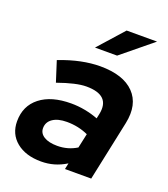

<svg xmlns="http://www.w3.org/2000/svg" viewBox="-137 -837 821 939"><g transform="rotate(20 274.0 -367.5)"><path d="M185.5 5.5Q104.7 5.5 56.5 -34.1Q8.4 -73.6 8.4 -139.9Q8.4 -220 66.9 -266Q125.5 -312 228.4 -312Q264.8 -312 300.9 -305.1Q337.1 -298.2 369.3 -285.8L374.7 -311.2Q395.8 -415.2 269.4 -415.2Q217.1 -415.2 122.5 -381.5L88.7 -487.1Q147.6 -509.8 200.2 -520.6Q252.9 -531.4 299.7 -531.4Q420 -531.4 476.3 -473.4Q532.6 -415.4 511.3 -313.2L445.1 0H308.5L315.2 -31.8Q283.5 -12.4 251.9 -3.5Q220.4 5.5 185.5 5.5ZM233.5 -93.5Q288.8 -93.5 334.3 -121.6L350.5 -196.5Q298.8 -219.9 239.6 -219.9Q193 -219.9 166.1 -201.6Q139.2 -183.2 139.2 -151.4Q139.2 -124.7 164.3 -109.1Q189.4 -93.5 233.5 -93.5ZM243.3 -608.4 360.3 -739.6H518.6L358.3 -608.4Z"/></g></svg>

Font: Red Hat Display VF
Style: Italic
Weight: 300
Italic angle: -12°
Designer: Pentagram, MCKL
Foundry: Pentagram, MCKL
Version: Version 1.010